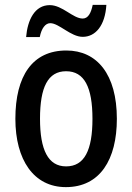

<svg xmlns="http://www.w3.org/2000/svg" viewBox="-20 -757 542 787"><path d="M87 -605H143C150 -641 166 -662 186 -662C222 -662 270 -606 319 -606C372 -606 411 -653 416 -737H360C353 -703 341 -681 319 -681C279 -681 236 -736 184 -736C122 -736 93 -675 87 -605ZM459 -270C459 -452 378 -550 252 -550C113 -550 43 -446 43 -270C43 -102 118 10 250 10C390 10 459 -103 459 -270ZM144 -270C144 -399 176 -465 251 -465C326 -465 359 -399 359 -270C359 -141 326 -75 251 -75C177 -75 144 -143 144 -270Z"/></svg>

Font: Noto Sans Gujarati Condensed Medium
Style: Regular
Weight: 500
Width: 3
Designer: Jelle Bosma - Monotype Design Team, Universal Thirst
Foundry: Monotype Imaging Inc.
Version: Version 2.106